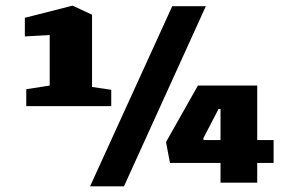

<svg xmlns="http://www.w3.org/2000/svg" viewBox="-20 -647 1055 680"><path d="M306 -339 374 -329V-271H73V-331L156 -344V-523L68 -518V-584L237 -627L306 -595ZM949 -151V-70H891V0H761V-70H582L568 -144L681 -344H891V-151ZM701 -151H761V-261H754L700 -157ZM299 13 590 -625H709L419 13Z"/></svg>

Font: Grenze ExtraBold
Style: Regular
Weight: 800
Designer: Renata Polastri
Foundry: Omnibus-Type
Version: Version 1.002; ttfautohint (v1.8)